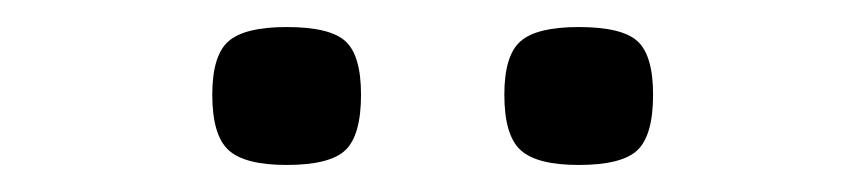

<svg xmlns="http://www.w3.org/2000/svg" viewBox="-20 -854 640 142"><path d="M408 -732Q377 -732 365 -743Q353 -754 353 -784Q353 -813 365 -823.5Q377 -834 408 -834Q440 -834 451.5 -823.5Q463 -813 463 -784Q463 -754 451.5 -743Q440 -732 408 -732ZM192 -732Q161 -732 149 -743Q137 -754 137 -784Q137 -813 149 -823.5Q161 -834 192 -834Q224 -834 235.5 -823.5Q247 -813 247 -784Q247 -754 235.5 -743Q224 -732 192 -732Z"/></svg>

Font: Victor Mono Thin
Style: Regular
Weight: 100
Monospace: yes
Designer: Rune Bjørnerås
Version: Version 1.561;gftools[0.9.30]